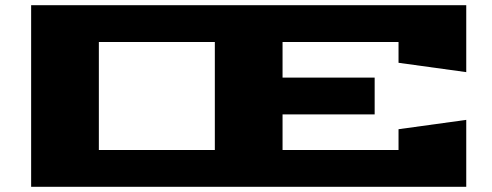

<svg xmlns="http://www.w3.org/2000/svg" viewBox="-20 -720 1897 740"><path d="M100 0V-700H1777V-442L1516 -478V-558H1069V-421H1424V-279H1069V-142H1516V-222L1777 -258V0ZM361 -142H808V-558H361Z"/></svg>

Font: Stalin One
Style: Regular
Weight: 400
Designer: Jovanny Lemonad
Foundry: Alexey Maslov, Jovanny Lemonad
Version: Version 3.002; ttfautohint (v0.91) -l 8 -r 50 -G 200 -x 0 -w